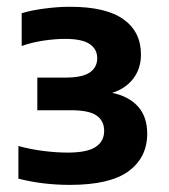

<svg xmlns="http://www.w3.org/2000/svg" viewBox="-20 -834 486 553"><path d="M181.5 -301.5Q102.5 -301.5 33 -319.5V-413.5Q67.5 -404 105 -399.2Q142.5 -394.5 174.5 -394.5Q231 -394.5 255.5 -410.8Q280 -427 280 -457Q280 -486 258.2 -501.2Q236.5 -516.5 184 -516.5H87.5V-610.5H167.5Q217 -610.5 238.5 -625.2Q260 -640 260 -666.5Q260 -692.5 238.2 -707.2Q216.5 -722 167.5 -722Q138 -722 104 -716.8Q70 -711.5 42.5 -701.5V-796Q68.5 -804 107.2 -809.2Q146 -814.5 181.5 -814.5Q285 -814.5 335.5 -778.5Q386 -742.5 386 -677Q386 -636.5 363.8 -607.5Q341.5 -578.5 303 -566.5Q350.5 -557 377.2 -527.5Q404 -498 404 -449Q404 -380.5 350.5 -341Q297 -301.5 181.5 -301.5Z"/></svg>

Font: Encode Sans SemiExpanded SemiExpanded
Style: Bold
Weight: 700
Width: 6
Designer: Multiple Designers
Foundry: Impallari Type
Version: Version 3.000; ttfautohint (v1.8.3) -l 8 -r 50 -G 200 -x 14 